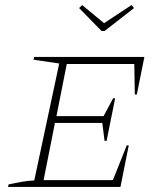

<svg xmlns="http://www.w3.org/2000/svg" viewBox="-20 -742 653 762"><path d="M12 0 14 -10Q41 -16 66.5 -20.5Q92 -25 116 -26L215 -490L113 -505L115 -516H553L523 -367H515L513 -488H245L204 -281H391L429 -352H437L403 -183H395L386 -254H198L153 -27H428L483 -165H491L458 0ZM383 -619 294 -710 306 -722 393 -650 502 -722 512 -710 395 -619Z"/></svg>

Font: Piazzolla SC Thin
Style: Italic
Weight: 100
Italic angle: -11.3°
Designer: Juan Pablo del Peral
Foundry: Huerta Tipografica
Version: Version 1.330